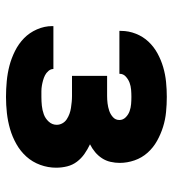

<svg xmlns="http://www.w3.org/2000/svg" viewBox="12 -580 576 640"><g transform="rotate(90 300.0 -260.0)"><path d="M303 8Q277 8 250.5 5.5Q224 3 199 -3.5Q174 -10 150 -22Q126 -34 107.5 -52Q89 -70 78 -95Q67 -120 67 -146V-150H210Q210 -141 216.5 -133.5Q223 -126 231 -122Q239 -118 248 -115.5Q257 -113 266 -111.5Q275 -110 284.5 -110Q294 -110 303 -110Q318 -110 332.5 -111.5Q347 -113 361 -118Q375 -123 385.5 -134.5Q396 -146 396 -161Q396 -171 391 -180Q386 -189 377.5 -194.5Q369 -200 359.5 -203.5Q350 -207 340 -208.5Q330 -210 320 -211Q310 -212 300 -212H233V-329H300Q312 -329 324.5 -330.5Q337 -332 349 -336Q361 -340 370.5 -348.5Q380 -357 380 -370Q380 -382 371 -391Q362 -400 350.5 -404Q339 -408 327 -409Q315 -410 303 -410Q291 -410 279 -409Q267 -408 256 -404Q245 -400 235.5 -391.5Q226 -383 226 -371V-370H83V-376Q83 -401 92.5 -425Q102 -449 119 -467Q136 -485 158 -497Q180 -509 204 -516Q228 -523 253 -525.5Q278 -528 303 -528Q328 -528 353.5 -525.5Q379 -523 403 -515.5Q427 -508 449.5 -495.5Q472 -483 489 -464Q506 -445 514.5 -420.5Q523 -396 523 -371Q523 -356 519.5 -340.5Q516 -325 507.5 -312Q499 -299 487 -289Q475 -279 461 -272Q478 -264 493 -253.5Q508 -243 519 -228.5Q530 -214 534.5 -196Q539 -178 539 -159Q539 -132 529.5 -106Q520 -80 502 -60Q484 -40 460 -26.5Q436 -13 410 -5.5Q384 2 357 5Q330 8 303 8Z"/></g></svg>

Font: Iosevka Heavy Extended
Style: Regular
Weight: 900
Width: 7
Monospace: yes
Designer: Belleve Invis
Foundry: Belleve Invis
Version: Version 32.5.0; ttfautohint (v1.8.4)